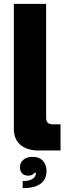

<svg xmlns="http://www.w3.org/2000/svg" viewBox="-20 -783 358 999"><path d="M182 0Q120 0 86 -29.5Q52 -59 52 -113V-763H220V-171Q220 -136 253 -136H295V0ZM98 159Q152 159 164 131Q167 125 167 116H159Q150 131 127 131Q108 131 96 120Q84 109 84 87Q84 63 102 48Q120 33 149 33Q184 33 203 53.5Q222 74 222 105Q222 196 98 196Z"/></svg>

Font: Open Sauce Sans Black
Style: Regular
Weight: 900
Designer: Alfredo Marco Pradil
Foundry: Creative Sauce Fz LLC
Version: Version 1.477